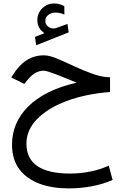

<svg xmlns="http://www.w3.org/2000/svg" viewBox="-20 -741 709 1099"><path d="M180.2 -529.8 187 -481.9 373 -555.7 366.2 -604 301.8 -580.6C299.8 -580.1 298.3 -579.1 296.9 -579.1C293 -578.6 289.1 -578.1 285.6 -578.1C259.8 -578.1 239.7 -599.1 239.3 -619.1C239.3 -635.3 245.1 -647.9 257.3 -656.2C269 -664.6 281.7 -668.9 295.9 -668.9C311 -668.9 328.6 -667.5 348.6 -657.2L348.1 -705.6C330.1 -715.8 310.5 -721.2 289.1 -721.2C264.2 -721.2 242.2 -712.4 223.1 -694.3C203.6 -676.3 193.8 -653.3 193.8 -625.5C193.8 -586.9 211.9 -567.9 233.9 -550.8ZM609.9 -298.3C577.1 -299.3 543.5 -306.2 507.8 -319.3C472.2 -332 437 -346.7 402.3 -362.8C367.7 -378.9 335.9 -393.6 306.6 -405.8C276.9 -418 252 -424.3 231.9 -424.3C155.3 -424.3 98.6 -384.8 51.8 -309.1L44.4 -297.4L119.1 -260.7L132.3 -277.3C162.1 -314.9 191.9 -336.4 231.4 -336.4C252.9 -336.4 340.3 -300.3 418.9 -267.6C170.9 -212.9 48.8 -75.2 48.8 85.4C48.8 143.6 63 190.9 91.3 228.5C147.5 302.7 249 337.4 374 337.4C464.4 337.4 556.2 320.3 624.5 288.6L602.5 207C535.6 238.3 455.1 252.4 381.3 252.4C214.8 252.4 131.3 195.3 131.3 81.1C131.3 28.8 151.9 -18.1 192.4 -59.6C232.9 -101.1 289.1 -135.7 360.8 -162.6C432.6 -189.5 515.6 -207 609.9 -214.4Z"/></svg>

Font: Vazirmatn
Style: Regular
Weight: 400
Designer: Saber Rastikerdar
Foundry: Saber Rastikerdar
Version: Version 33.003